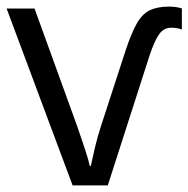

<svg xmlns="http://www.w3.org/2000/svg" viewBox="-20 -561 570 581"><path d="M491.7 -541Q502.9 -541 512.5 -539.6Q522 -538.1 530.3 -535.6V-471.7Q517.1 -477.1 497.6 -477.1Q475.1 -477.1 460.9 -456.5Q446.8 -436 432.6 -393.1L306.2 0H199.7L0 -535.2H84.5L214.4 -176.8Q228.5 -136.2 238.5 -105.5Q248.5 -74.7 251.5 -59.1H254.9Q259.3 -80.1 267.3 -114.5Q275.4 -148.9 286.6 -182.6L360.4 -409.2Q377.4 -460.4 393.6 -489.3Q409.7 -518.1 432.4 -529.5Q455.1 -541 491.7 -541Z"/></svg>

Font: Open Sans
Style: Regular
Weight: 400
Designer: Monotype Design Team
Foundry: Monotype Imaging Inc.
Version: Version 3.000; ttfautohint (v1.8.4)